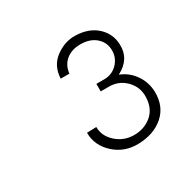

<svg xmlns="http://www.w3.org/2000/svg" viewBox="-92 -844 553 550"><g transform="rotate(-30 184.0 -569.5)"><path d="M219.2 -390.1Q173.3 -389.2 140.6 -419.2Q107.9 -449.2 107.9 -491.2L139.2 -492.2Q139.2 -462.4 163.1 -440.7Q187 -418.9 219.2 -418Q254.4 -417 279.3 -437.5Q304.2 -458 305.2 -496.1Q306.2 -528.3 283.7 -551.3Q261.2 -574.2 229 -574.2H201.2V-599.1H227.1Q252.9 -599.1 270.5 -616.9Q288.1 -634.8 288.1 -660.2Q288.1 -686 269 -703.1Q250 -720.2 217.8 -720.2Q189 -720.2 170.4 -705.1Q151.9 -689.9 148.9 -663.1H120.1Q122.1 -705.1 152.6 -727.5Q183.1 -750 217.8 -749Q261.7 -748 288.3 -723.6Q314.9 -699.2 315.9 -663.1Q317.9 -614.3 270 -589.8Q298.8 -578.6 316.4 -553.2Q334 -527.8 335 -496.1Q335.9 -447.3 303.5 -419.2Q271 -391.1 219.2 -390.1Z"/></g></svg>

Font: Oakes Grotesk
Style: Light Italic
Weight: 300
Designer: Samuel Oakes
Foundry: Samuel Oakes
Version: Version 1.0 | wf-rip DC20170320